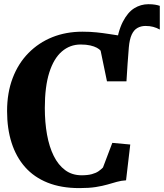

<svg xmlns="http://www.w3.org/2000/svg" viewBox="-20 -906 799 936"><path d="M595.5 -509.5 555 -573 543.5 -670Q554.5 -752.5 578.5 -799.2Q602.5 -846 634.5 -865.8Q666.5 -885.5 703 -885.5Q723 -885.5 736 -883.2Q749 -881 759 -877.5V-762Q742.5 -771 726.2 -775.2Q710 -779.5 689 -779.5Q668 -779.5 650.5 -770Q633 -760.5 622.2 -737.5Q611.5 -714.5 608 -674.5ZM367 11Q278.5 11 212.2 -15.5Q146 -42 102.2 -91.5Q58.5 -141 36.5 -210Q14.5 -279 14.5 -364Q14.5 -454 41.8 -525.5Q69 -597 118.8 -647.5Q168.5 -698 235.2 -724.8Q302 -751.5 381.5 -751.5Q420 -751.5 450.8 -748.2Q481.5 -745 507.8 -740.8Q534 -736.5 559.2 -733Q584.5 -729.5 610.5 -728.5L596.5 -509.5H501.5L470.5 -659Q464.5 -666.5 452 -673.2Q439.5 -680 420 -684.5Q400.5 -689 373 -689Q321 -689 281.5 -655Q242 -621 220.2 -552.2Q198.5 -483.5 198.5 -379.5Q198.5 -310 209.2 -250Q220 -190 242 -145.8Q264 -101.5 297.8 -76.5Q331.5 -51.5 378 -51.5Q407.5 -51.5 427.8 -57Q448 -62.5 460.8 -71.5Q473.5 -80.5 482 -89.5L527.5 -209.5L615 -201.5L594.5 -27Q570.5 -25.5 549.5 -19.5Q528.5 -13.5 504.2 -6.5Q480 0.5 447 5.8Q414 11 367 11Z"/></svg>

Font: Merriweather 36pt ExtraBold
Style: Regular
Weight: 800
Designer: Eben Sorkin
Foundry: Eben Sorkin
Version: Version 2.100